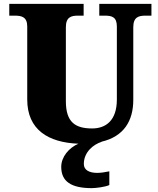

<svg xmlns="http://www.w3.org/2000/svg" viewBox="-20 -734 820 994"><path d="M455 240C476 240 525 234 546 224V153C522 158 501 161 483 161C443 161 414 147 414 115C414 52 465 13 507 0H504C622 -27 670 -109 670 -217V-593C670 -646 698 -653 734 -653H764V-714H494V-653H523C559 -653 585 -646 585 -597V-219C585 -109 527 -69 457 -69C370 -69 321 -101 321 -210V-593C321 -646 349 -653 384 -653H413V-714H28V-653H57C92 -653 121 -646 121 -597V-219C121 -62 230 4 386 10C337 31 297 78 297 130C297 206 349 240 455 240Z"/></svg>

Font: Noto Serif Lao Black
Style: Regular
Weight: 900
Designer: Monotype Design Team
Foundry: Monotype Imaging Inc.
Version: Version 2.003